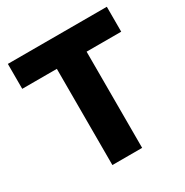

<svg xmlns="http://www.w3.org/2000/svg" viewBox="-162 -830 924 961"><g transform="rotate(-30 300.0 -350.0)"><path d="M214 0V-556H14V-700H586V-556H386V0Z"/></g></svg>

Font: Red Hat Mono
Style: Bold
Weight: 700
Monospace: yes
Designer: Pentagram, MCKL
Foundry: Pentagram, MCKL
Version: Version 1.023; ttfautohint (v1.8.3)